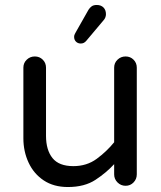

<svg xmlns="http://www.w3.org/2000/svg" viewBox="-20 -742 649 772"><path d="M253 10Q196 10 156 -16.5Q116 -43 95 -88Q74 -133 74 -186V-470Q74 -489 87.5 -502Q101 -515 120 -515Q139 -515 152 -502Q165 -489 165 -470V-196Q165 -139 191 -106.5Q217 -74 275 -74Q329 -74 369 -103.5Q409 -133 439 -170V-470Q439 -489 452.5 -502Q466 -515 485 -515Q504 -515 517 -502Q530 -489 530 -470V-41Q530 -22 517 -8.5Q504 5 485 5Q466 5 452.5 -8.5Q439 -22 439 -41V-82Q408 -48 364 -19Q320 10 253 10ZM305 -567Q293 -567 285.5 -574.5Q278 -582 278 -594Q278 -600 281 -605.5Q284 -611 285 -613L336 -703Q341 -711 348.5 -716.5Q356 -722 369 -722Q386 -722 396 -712Q406 -702 406 -685Q406 -671 396 -660L327 -578Q318 -567 305 -567Z"/></svg>

Font: Varela Round
Style: Regular
Weight: 400
Designer: Joe Prince, Avraham Cornfeld
Foundry: Joe Prince, Avraham Cornfeld
Version: Version 3.010; ttfautohint (v1.8.4.7-5d5b)